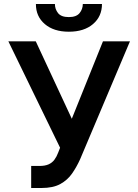

<svg xmlns="http://www.w3.org/2000/svg" viewBox="-20 -935 696 965"><path d="M136.7 9.9V-100.9H178.3Q206.3 -100.9 224.4 -109Q242.5 -117.2 253.7 -132.5Q264.9 -147.7 272.4 -168L282 -192.5L22 -727.3H159.8L340.9 -338.1L497.5 -727.3H633.2L382.5 -134.2Q365.1 -95.9 342.3 -63Q319.6 -30.2 283.2 -10.1Q246.8 9.9 188.6 9.9ZM396.3 -914.8H492.5Q492.5 -852.6 447.6 -814.1Q402.7 -775.6 326 -775.6Q250 -775.6 205.1 -814.1Q160.2 -852.6 160.5 -914.8H256Q256 -889.2 271.8 -869.1Q287.6 -849.1 326 -849.1Q363.6 -849.1 379.8 -869Q396 -888.8 396.3 -914.8Z"/></svg>

Font: InterMG SemiBold
Style: Regular
Weight: 600
Designer: Rasmus Andersson
Foundry: rsms
Version: Version 3.019;December 26, 2023;FontCreator 15.0.0.2955 64-b